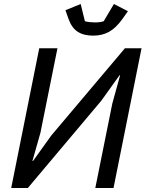

<svg xmlns="http://www.w3.org/2000/svg" viewBox="-20 -939 727 959"><path d="M176 -698H267L182 -276L142 -135H145L236 -262L604 -698H687L547 0H456L541 -422L580 -563H577L486 -436L119 0H36ZM445 -761Q398 -761 368 -780.5Q338 -800 322 -845L307 -888L383 -919L404 -833Q414 -830 428 -828.5Q442 -827 453 -827Q481 -827 498 -833L549 -919L619 -883L592 -845Q560 -800 525.5 -780.5Q491 -761 445 -761Z"/></svg>

Font: IBM Plex Sans Text
Style: Italic
Weight: 450
Italic angle: -11°
Designer: Mike Abbink, Paul van der Laan, Pieter van Rosmalen
Foundry: Bold Monday
Version: Version 3.005